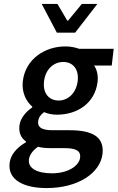

<svg xmlns="http://www.w3.org/2000/svg" viewBox="-20 -739 598 976"><path d="M127 72C130 49 145 27 173 7C191 12 212 14 239 14H306C362 14 392 25 387 63C382 105 324 142 245 142C167 142 122 116 127 72ZM29 89C18 175 100 217 217 217C377 217 489 141 501 44C511 -41 453 -77 335 -77H248C188 -77 171 -94 174 -122C177 -144 187 -156 204 -169C225 -160 248 -156 269 -156C373 -156 463 -214 476 -323C480 -357 472 -387 458 -406H548L558 -491H382C363 -498 339 -503 312 -503C209 -503 110 -440 96 -327C89 -269 114 -222 144 -197V-193C114 -173 84 -140 79 -102C74 -62 89 -36 112 -20V-16C64 12 34 48 29 89ZM278 -228C230 -228 196 -264 204 -327C212 -389 254 -424 302 -424C350 -424 382 -388 375 -327C367 -264 325 -228 278 -228ZM269 -573H362L475 -719H396L326 -634H322L272 -719H192Z"/></svg>

Font: Falling Sky
Style: Obl
Weight: 400
Designer: Paul D. Hunt
Foundry: Adobe Systems Incorporated
Version: Version 1.02